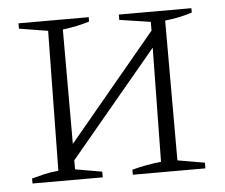

<svg xmlns="http://www.w3.org/2000/svg" viewBox="-41 -525 669 572"><g transform="rotate(-5 293.0 -239.5)"><path d="M34 0V-15Q53 -20 71.5 -24.5Q90 -29 114 -31L120 -449L34 -463V-479H244V-466Q225 -460 205.5 -456Q186 -452 164 -449V-107L427 -423V-449L334 -463V-479H551V-466Q515 -454 470 -449V-31L551 -17V0H334V-15Q356 -21 378.5 -25Q401 -29 421 -31L426 -372L164 -58V-31L244 -17V0Z"/></g></svg>

Font: Piazzolla ExtraLight
Style: Regular
Weight: 200
Designer: Juan Pablo del Peral
Foundry: Huerta Tipografica
Version: Version 1.330